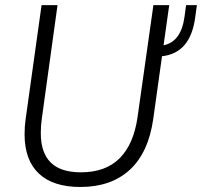

<svg xmlns="http://www.w3.org/2000/svg" viewBox="-20 -717 785 746"><path d="M75.5 -195.5Q75.5 -226 79.5 -253.5L141.5 -697H203.5L142.5 -256.5Q138.5 -230 138.5 -199.5Q138.5 -124 176.8 -85.8Q215 -47.5 294.5 -47.5Q390.5 -47.5 445 -102.2Q499.5 -157 514.5 -262.5L576 -697H637.5L615.5 -541Q684 -555 697 -652.5L703 -697H745L738 -646.5Q719 -510.5 609.5 -498.5L575.5 -255.5Q557 -124 484.2 -57.2Q411.5 9.5 292.5 9.5Q186 9.5 130.8 -42.8Q75.5 -95 75.5 -195.5Z"/></svg>

Font: HK Grotesk Light
Style: Italic
Weight: 300
Italic angle: -16°
Designer: Alfredo Marco Pradil
Foundry: Hanken Design Co.
Version: Version 3.001